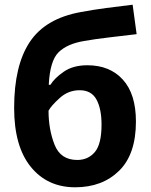

<svg xmlns="http://www.w3.org/2000/svg" viewBox="-20 -785 640 815"><path d="M557 -269Q557 -386 501.5 -447Q446 -508 351 -508Q290 -508 250.5 -480.5Q211 -453 194 -425H187Q192 -527 228.5 -563Q265 -599 337 -611Q382 -619 445.5 -626.5Q509 -634 560 -640L543 -765Q485 -758 431 -751Q377 -744 324 -734Q173 -707 106.5 -607Q40 -507 40 -327Q40 -164 110.5 -77Q181 10 299 10Q414 10 485.5 -60Q557 -130 557 -269ZM186 -315Q197 -336 233.5 -369Q270 -402 318 -402Q368 -402 389.5 -362.5Q411 -323 411 -256Q411 -173 382.5 -139.5Q354 -106 308 -106Q237 -106 211.5 -171Q186 -236 186 -315Z"/></svg>

Font: Noto Sans Mono UI
Style: Bold
Weight: 700
Designer: Monotype Design team
Foundry: Monotype Imaging Inc.
Version: 1.000